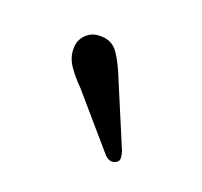

<svg xmlns="http://www.w3.org/2000/svg" viewBox="-54 -750 312 296"><g transform="rotate(30 102.5 -602.0)"><path d="M113.5 -635.5 172.5 -544Q175 -539 176.2 -534Q177.5 -529 173 -525.5Q166 -519 155 -525.5L68 -596.5Q51.5 -608 41 -619.2Q30.5 -630.5 28.5 -644.5Q26 -657.5 33.8 -668.5Q41.5 -679.5 56.5 -681.5Q74.5 -684.5 87 -671.5Q99.5 -658.5 113.5 -635.5Z"/></g></svg>

Font: Fraunces 9pt Soft Light
Style: Regular
Weight: 300
Version: Version 1.000;[0bf87f6ff]